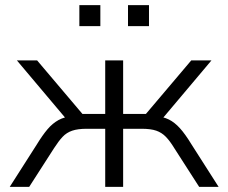

<svg xmlns="http://www.w3.org/2000/svg" viewBox="-20 -730 892 750"><path d="M18 0 124 -166Q146 -202 165.5 -225Q185 -248 208.5 -261Q232 -274 266 -277L244 -259L46 -494H125L302 -285H391V-494H461V-285H550L727 -494H806L608 -259L586 -277Q618 -274 640 -263Q662 -252 682.5 -229.5Q703 -207 728 -166L834 0H758L661 -151Q644 -179 628 -195.5Q612 -212 590.5 -219.5Q569 -227 533 -227H461V0H391V-227H319Q284 -227 262 -219.5Q240 -212 224.5 -195.5Q209 -179 191 -151L94 0ZM480 -628V-710H562V-628ZM290 -628V-710H372V-628Z"/></svg>

Font: Nunito Sans 7pt Light
Style: Regular
Weight: 300
Designer: Vernon Adams
Foundry: Vernon Adams
Version: Version 3.101;gftools[0.9.27]